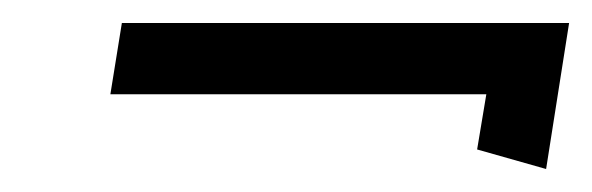

<svg xmlns="http://www.w3.org/2000/svg" viewBox="-20 -341 515 167"><path d="M76 -259H403L395 -211L455 -194L475 -321H86Z"/></svg>

Font: Charger Sport
Style: LitNrwObl
Weight: 300
Designer: Jasper
Foundry: Cannot Into Space Fonts
Version: Version 1.1